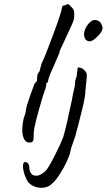

<svg xmlns="http://www.w3.org/2000/svg" viewBox="-20 -674 506 910"><path d="M343 -310 348 -352Q352 -356 362.5 -352.5Q373 -349 382 -339Q391 -329 391.5 -319Q392 -309 385 -247Q385 -217 369.5 -155.5Q354 -94 350.5 -80Q347 -66 344 -56.5Q341 -47 340.5 -41.5Q340 -36 327.5 -2Q315 32 313 46Q311 60 296.5 91.5Q282 123 262 153.5Q242 184 229 194Q208 217 173 216Q138 215 114 190Q102 172 95 149Q88 126 89 110Q90 94 100 94Q107 94 113 101Q119 108 119 121.5Q119 135 126.5 146.5Q134 158 146 158Q157 162 175.5 151.5Q194 141 206 123.5Q218 106 243 56.5Q268 7 280 -25Q294 -72 321 -201Q324 -222 330 -245.5Q336 -269 336 -282.5Q336 -296 343 -310ZM455 -515Q430 -487 415 -480.5Q400 -474 387 -485Q376 -498 379 -519Q382 -540 399 -561Q426 -593 455 -569Q466 -552 466 -541.5Q466 -531 455 -515ZM167 -335 177 -373Q193 -404 233 -512.5Q273 -621 273 -635Q273 -649 289 -649Q294 -654 305 -654L321 -638Q332 -628 332 -611Q332 -594 331 -588.5Q330 -583 329 -578.5Q328 -574 324 -565Q320 -556 317 -549Q314 -542 305 -523.5Q296 -505 290.5 -492Q285 -479 278 -464.5Q271 -450 267 -441.5Q263 -433 263 -431Q263 -429 261.5 -424.5Q260 -420 257 -412.5Q254 -405 249 -394Q209 -306 209 -296.5Q209 -287 204 -282Q199 -282 199 -274V-271Q199 -261 183 -218Q140 -73 140 -45.5Q140 -18 138.5 -11Q137 -4 130 0Q101 8 90.5 -24Q80 -56 92 -112Q103 -141 103 -154Q106 -173 123.5 -222.5Q141 -272 146 -282Q156 -282 156 -304Q156 -326 167 -335Z"/></svg>

Font: Caveat
Style: Regular
Weight: 400
Designer: Pablo Impallari
Foundry: Creative Lab NY
Version: Version 1.096; ttfautohint (v1.3)